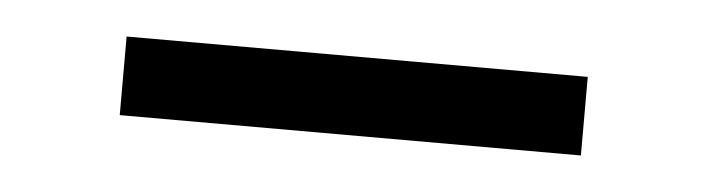

<svg xmlns="http://www.w3.org/2000/svg" viewBox="-23 -391 539 146"><g transform="rotate(5 246.0 -318.0)"><path d="M70 -288H422V-348H70Z"/></g></svg>

Font: Glegoo
Style: Regular
Weight: 400
Version: Version 2.0.1; ttfautohint (v0.9) -r 48 -G 60